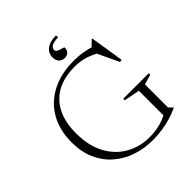

<svg xmlns="http://www.w3.org/2000/svg" viewBox="-236 -1027 1189 1189"><g transform="rotate(-45 359.0 -432.0)"><path d="M624 -67.5 648.5 -42.5V-40.5Q616.5 -25.5 579 -14Q541.5 -2.5 500 3.8Q458.5 10 415.5 10Q339 10 272.5 -13Q206 -36 155.8 -80.2Q105.5 -124.5 77.2 -188.8Q49 -253 49 -336Q49 -442 93.5 -520.5Q138 -599 221 -642Q304 -685 418.5 -685Q459 -685 497.2 -678.2Q535.5 -671.5 578.5 -657.5L547 -659L589 -700.5H594.5L629.5 -479.5L613.5 -476L536 -640L583 -594.5Q533 -626 488.5 -640.5Q444 -655 392.5 -655Q325.5 -655 273 -635.8Q220.5 -616.5 183.5 -578.8Q146.5 -541 127.2 -485.8Q108 -430.5 108 -358Q108 -247.5 149 -171.5Q190 -95.5 260 -56.2Q330 -17 416 -17Q448.5 -17 481.8 -23Q515 -29 543.2 -40.5Q571.5 -52 587 -67L569.5 -31.5V-268L466.5 -288V-301.5H689.5V-288L624 -269.5ZM434 -781.5Q434 -761 422.8 -748.2Q411.5 -735.5 388.5 -735.5Q367 -735.5 352.2 -749.8Q337.5 -764 337.5 -793Q337.5 -813 347.8 -830.8Q358 -848.5 382.2 -860.5Q406.5 -872.5 449 -873.5L450.5 -855.5Q409 -854.5 393 -844.2Q377 -834 377 -818Q377 -808 385.5 -802.2Q394 -796.5 405.5 -793.2Q417 -790 425.5 -787.5Q434 -785 434 -781.5Z"/></g></svg>

Font: Newsreader 24pt Light
Style: Regular
Weight: 300
Designer: Hugues Gentile
Foundry: Production Type
Version: Version 1.003